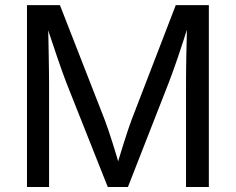

<svg xmlns="http://www.w3.org/2000/svg" viewBox="-20 -748 943 768"><path d="M87.9 0V-727.5H219.7L398.9 -268.6Q405.3 -252.4 413.3 -228.3Q421.4 -204.1 430.4 -175.8Q439.5 -147.5 447.8 -119.4Q456.1 -91.3 462.4 -67.4H441.9Q448.7 -89.8 457 -117.4Q465.3 -145 474.4 -173.6Q483.4 -202.1 491.7 -227.1Q500 -252 506.3 -268.6L683.1 -727.5H815.4V0H724.1V-415.5Q724.1 -438 724.4 -466.8Q724.6 -495.6 725.3 -527.3Q726.1 -559.1 726.8 -591.8Q727.5 -624.5 728 -655.3H735.8Q725.6 -621.6 714.1 -586.7Q702.6 -551.8 691.7 -519.3Q680.7 -486.8 670.9 -460Q661.1 -433.1 654.3 -415.5L491.7 0H411.1L246.1 -415.5Q239.3 -432.6 230 -458.7Q220.7 -484.9 209.7 -516.8Q198.7 -548.8 187 -584.2Q175.3 -619.6 163.1 -655.3H171.9Q172.9 -627.9 173.6 -596.2Q174.3 -564.5 174.8 -532Q175.3 -499.5 175.8 -469.5Q176.3 -439.5 176.3 -415.5V0Z"/></svg>

Font: Inter Variable LoSnoCo
Style: Regular
Weight: 400
Designer: Rasmus Andersson
Foundry: rsms
Version: Version 4.000;git-a52131595; featfreeze: case,dlig,ss01,ss02